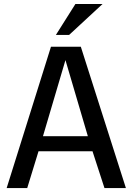

<svg xmlns="http://www.w3.org/2000/svg" viewBox="-20 -951 671 971"><path d="M13.7 0 237.8 -714.8H388.7L616.7 0H508.3L447.8 -186H174.8L117.7 0ZM197.3 -262.2H424.3L311 -647ZM329.6 -774.4H262.7L361.3 -930.7H498.5Z"/></svg>

Font: Pontano Sans SemiBold
Style: Regular
Weight: 600
Designer: Vernon Adams
Foundry: Vernon Adams
Version: Version 2.001